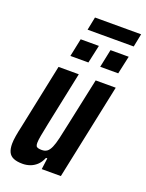

<svg xmlns="http://www.w3.org/2000/svg" viewBox="-152 -879 732 962"><g transform="rotate(20 214.5 -398.5)"><path d="M92 8Q62 8 43.5 0Q25 -8 17 -25Q9 -42 9 -69Q9 -86 13 -110.5Q17 -135 24 -165L96 -510H204L144 -223Q135 -179 130.5 -154.5Q126 -130 126 -116Q126 -105 129 -99.5Q132 -94 140 -92Q148 -90 159 -90Q176 -90 187 -98Q198 -106 206.5 -125Q215 -144 222.5 -176.5Q230 -209 240 -257L294 -510H401L294 0H192L200 -60H193Q182 -34 166 -19.5Q150 -5 131 1.5Q112 8 92 8ZM292 -582 312 -678H409L388 -582ZM133 -582 153 -678H250L229 -582ZM169 -735 183 -805H429L415 -735Z"/></g></svg>

Font: Saira ExtraCondensed
Style: Bold Italic
Weight: 700
Width: 2
Italic angle: -12°
Designer: Hector Gatti with collaboration of the Omnibus-Type team
Foundry: Omnibus-Type
Version: Version 1.101